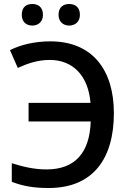

<svg xmlns="http://www.w3.org/2000/svg" viewBox="-20 -931 646 961"><path d="M89 -857C89 -821 112 -803 142 -803C170 -803 195 -821 195 -857C195 -896 170 -911 142 -911C112 -911 89 -896 89 -857ZM273 -857C273 -821 298 -803 326 -803C355 -803 380 -821 380 -857C380 -896 355 -911 326 -911C298 -911 273 -896 273 -857ZM229 -631C346 -631 422 -551 433 -416H123V-323H434C429 -167 356 -83 213 -83C151 -83 97 -96 39 -114V-21C94 0 146 10 224 10C445 10 550 -136 550 -365C550 -578 445 -724 232 -724C156 -724 85 -708 30 -680L69 -591C115 -612 167 -631 229 -631Z"/></svg>

Font: Noto Sans Thai Medium
Style: Regular
Weight: 500
Designer: Monotype Design Team
Foundry: Monotype Imaging Inc.
Version: Version 1.901